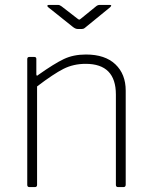

<svg xmlns="http://www.w3.org/2000/svg" viewBox="-20 -762 616 782"><path d="M91 -9V-521Q91 -530 99 -530H120Q128 -530 128 -522V-460Q128 -455 130 -454Q132 -453 136 -457Q201 -503 240 -521.5Q279 -540 330 -540Q408 -540 450 -500Q492 -460 492 -393V-10Q492 0 483 0H461Q452 0 452 -9V-377Q452 -502 329 -502Q279 -502 238.5 -481.5Q198 -461 131 -410V-9Q131 0 122 0H100Q91 0 91 -9ZM386 -742H427Q433 -742 433 -739Q433 -737 428 -732L330 -652Q329 -651 324.5 -647.5Q320 -644 314 -644H296Q287 -644 276 -653L177 -732Q172 -736 173 -739Q174 -742 179 -742H216Q220 -742 223.5 -740.5Q227 -739 231 -736L293 -688Q300 -682 303 -682Q305 -682 312 -688L371 -736Q378 -742 386 -742Z"/></svg>

Font: Libre Franklin Thin
Style: Regular
Weight: 250
Designer: Pablo Impallari, Rodrigo Fuenzalida
Foundry: Impallari Type
Version: Version 1.002; ttfautohint (v1.5)